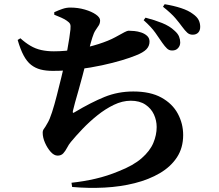

<svg xmlns="http://www.w3.org/2000/svg" viewBox="-20 -838 1040 913"><path d="M797 -598Q784 -598 774 -607.5Q764 -617 752 -634Q738 -655 718.5 -682.5Q699 -710 663 -742L672 -754Q715 -743 751 -728.5Q787 -714 810 -692Q826 -678 831.5 -664Q837 -650 837 -636Q837 -620 826 -608.5Q815 -597 797 -598ZM320 31Q377 25 433.5 12Q490 -1 545 -24Q614 -51 653.5 -85.5Q693 -120 709 -158Q725 -196 725 -234Q725 -265 712 -293.5Q699 -322 671.5 -340.5Q644 -359 602 -359Q562 -359 521.5 -339.5Q481 -320 443 -289.5Q405 -259 373 -225.5Q341 -192 317 -163Q307 -151 299 -135.5Q291 -120 281 -109Q271 -98 254 -98Q237 -98 221 -116Q205 -134 194 -159Q183 -184 183 -207Q183 -218 189 -225.5Q195 -233 206 -253Q216 -269 227.5 -304.5Q239 -340 250 -383.5Q261 -427 271.5 -469.5Q282 -512 288 -543Q295 -574 300.5 -603Q306 -632 309.5 -656.5Q313 -681 315 -698Q317 -717 313 -724.5Q309 -732 297 -740Q285 -748 271.5 -754Q258 -760 238 -768V-780Q260 -790 278 -796Q296 -802 314 -802Q351 -802 383.5 -792.5Q416 -783 436 -769Q456 -755 456 -741Q456 -727 449.5 -717Q443 -707 434.5 -694.5Q426 -682 419 -659Q412 -637 404.5 -607Q397 -577 389 -542Q381 -511 372 -476.5Q363 -442 353.5 -409Q344 -376 337 -351Q330 -326 327 -312Q325 -304 327 -302Q329 -300 336 -305Q413 -351 477 -377Q541 -403 614 -403Q695 -403 747.5 -374Q800 -345 825.5 -297.5Q851 -250 851 -196Q851 -135 821.5 -90Q792 -45 740 -14.5Q688 16 620.5 33Q553 50 477 54Q401 58 323 51ZM231 -501Q198 -501 173 -507.5Q148 -514 128 -529.5Q108 -545 92.5 -574Q77 -603 64 -648L77 -656Q100 -635 124.5 -620.5Q149 -606 176.5 -600Q204 -594 236 -594Q290 -594 345 -603.5Q400 -613 448.5 -628.5Q497 -644 528 -661Q558 -678 572 -685Q586 -692 591 -692Q602 -692 618.5 -690.5Q635 -689 651.5 -683.5Q668 -678 679.5 -667.5Q691 -657 691 -640Q691 -619 676 -603.5Q661 -588 625 -574Q601 -564 559.5 -551.5Q518 -539 465 -527.5Q412 -516 352 -508.5Q292 -501 231 -501ZM896 -673Q881 -673 870.5 -682.5Q860 -692 846 -711Q833 -729 814 -751.5Q795 -774 755 -806L763 -818Q806 -811 841 -799.5Q876 -788 897 -772Q917 -758 924.5 -743Q932 -728 932 -710Q932 -693 922.5 -683Q913 -673 896 -673Z"/></svg>

Font: Noto Serif SC ExtraLight ExtraBold
Style: Regular
Weight: 800
Version: Version 2.002-H1;hotconv 1.1.0;makeotfexe 2.6.0